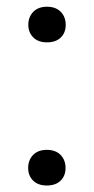

<svg xmlns="http://www.w3.org/2000/svg" viewBox="-20 -554 283 579"><path d="M64.9 0ZM177.7 -47.4Q177.7 -23.9 162.8 -9.3Q147.9 5.4 121.1 5.4Q94.7 5.4 79.8 -9.5Q64.9 -24.4 64.9 -47.4Q64.9 -71.3 79.8 -86.7Q94.7 -102.1 121.1 -102.1Q147.9 -102.1 162.8 -86.7Q177.7 -71.3 177.7 -47.4ZM178.2 -479Q178.2 -455.6 163.3 -440.9Q148.4 -426.3 121.6 -426.3Q95.2 -426.3 80.3 -441.2Q65.4 -456.1 65.4 -479Q65.4 -502.9 80.3 -518.3Q95.2 -533.7 121.6 -533.7Q148.4 -533.7 163.3 -518.3Q178.2 -502.9 178.2 -479Z"/></svg>

Font: Heebo
Style: Regular
Weight: 400
Designer: Oded Ezer
Foundry: Meir Sadan
Version: Version 2.001; ttfautohint (v1.5.14-ce02) -l 8 -r 50 -G 200 